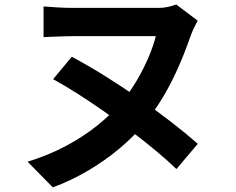

<svg xmlns="http://www.w3.org/2000/svg" viewBox="-20 -758 1040 845"><path d="M850.5 -666.6Q843.2 -654.7 834.7 -637.4Q826.2 -620.2 819 -600.2Q791.6 -521.2 761.5 -454.5Q731.4 -387.7 697.8 -331.4Q664.2 -275.1 624.8 -225.3Q572.9 -160.2 505.5 -104.1Q438.1 -47.9 363.1 -4.4Q288.1 39 212.4 66.6L101.5 -46.2Q192.3 -74.5 268.8 -114.9Q345.2 -155.4 407.3 -205Q469.4 -254.7 515.5 -309.4Q553.4 -354.7 583.2 -405.8Q613 -456.8 634.2 -507Q655.5 -557.2 665.6 -598.9Q652.9 -598.9 627.4 -598.9Q602 -598.9 568.7 -598.9Q535.4 -598.9 498.3 -598.9Q461.2 -598.9 424.8 -598.9Q388.3 -598.9 356 -598.9Q323.6 -598.9 300.9 -598.9Q281 -598.9 256.5 -598Q232 -597.1 209.1 -596.3Q186.3 -595.5 171.7 -594.5V-729.6Q194 -727.8 230.8 -725.5Q267.6 -723.3 300.9 -723.3Q323.6 -723.3 357.1 -723.3Q390.6 -723.3 429.5 -723.3Q468.3 -723.3 507.7 -723.3Q547.1 -723.3 581.9 -723.3Q616.7 -723.3 642.8 -723.3Q668.9 -723.3 680.4 -723.3Q700.2 -723.3 720.4 -727.8Q740.6 -732.3 755.4 -738.4ZM295.9 -508.1Q363 -472.7 439.2 -425.3Q515.3 -377.9 590.9 -325.5Q666.5 -273 733.7 -221Q800.8 -169 850.5 -125.1L756.5 -14.1Q717.9 -51.2 666.7 -94Q615.5 -136.8 556.9 -181Q498.4 -225.3 438.1 -267.6Q377.8 -309.8 320.5 -346.2Q263.2 -382.6 213.8 -409.5Z"/></svg>

Font: Shanggu Sans SC VF
Style: Regular
Weight: 250
Designer: GuiWonder
Version: Version 1.021